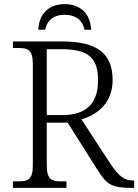

<svg xmlns="http://www.w3.org/2000/svg" viewBox="-20 -916 674 936"><path d="M167 -771H200C211 -822 246 -844 295 -844C344 -844 381 -822 392 -771H424C422 -841 379 -896 295 -896C212 -896 169 -841 167 -771ZM43 0H304V-32H278C232 -32 208 -41 208 -109V-318H310L454 -90C500 -17 521 0 624 0H634V-36H627C585 -36 558 -59 520 -115L377 -334C457 -358 529 -415 529 -526C529 -656 453 -714 282 -714H43V-682H70C117 -682 140 -672 140 -605V-109C140 -41 117 -32 70 -32H43ZM284 -355H208V-676H285C416 -676 458 -628 458 -524C458 -414 403 -355 284 -355Z"/></svg>

Font: Noto Serif Light
Style: Regular
Weight: 300
Designer: Monotype Design Team
Foundry: Monotype Imaging Inc.
Version: Version 2.013